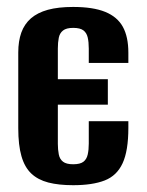

<svg xmlns="http://www.w3.org/2000/svg" viewBox="-20 -523 422 553"><path d="M190.7 10.4Q149.1 10.4 119.2 2.7Q89.2 -5.1 70.1 -23.2Q50.9 -41.4 41.8 -73.2Q32.6 -105 32.6 -153.6V-371.7Q32.6 -404.6 41.4 -429.1Q50.2 -453.6 69 -470.1Q87.9 -486.5 117.8 -494.8Q147.7 -503 190.7 -503Q248 -503 283 -488.8Q318 -474.5 333.8 -445.8Q349.7 -417 349.7 -371.1V-341.7H235.7V-382.8Q235.7 -401.8 232.6 -415.2Q229.5 -428.5 220.1 -435.6Q210.7 -442.7 190.7 -442.7Q171 -442.7 161.5 -435.1Q151.9 -427.5 149.3 -414.2Q146.6 -400.9 146.6 -383.5V-294.8H290.6V-221.5H146.6V-108.8Q146.6 -92.1 149.3 -78.4Q151.9 -64.7 161.5 -57.3Q171 -49.9 190.7 -49.9Q210.7 -49.9 220.1 -57Q229.5 -64.1 232.6 -77.8Q235.7 -91.5 235.7 -109.5V-174H349.7V-154.9Q349.7 -88.6 333.1 -52.8Q316.6 -17 281.6 -3.3Q246.6 10.4 190.7 10.4Z"/></svg>

Font: Alumni Sans Thin
Style: Regular
Weight: 100
Designer: Robert E. Leuschke
Foundry: Robert E. Leuschke
Version: Version 1.018